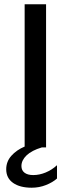

<svg xmlns="http://www.w3.org/2000/svg" viewBox="-20 -688 330 896"><path d="M195 -668V0H175Q128 14 104 37Q80 60 80 87Q80 107 94.5 118Q109 129 135 129Q164 129 193 117Q222 105 246 83V145Q226 163 194.5 175.5Q163 188 128 188Q73 188 41 165.5Q9 143 9 102Q9 66 33 39Q57 12 95 -4V-668Z"/></svg>

Font: Madhuban
Style: Regular
Weight: 400
Designer: jaikishan Patel
Foundry: MagicType
Version: Version 1.000